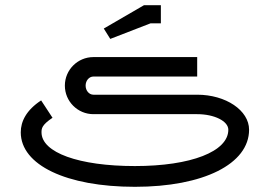

<svg xmlns="http://www.w3.org/2000/svg" viewBox="-20 -620 1040 740"><path d="M380 -510 405 -470 560 -530H600V-600H535ZM740 -400H340C279.3 -400 230 -350.7 230 -290C230 -229.3 279.3 -180 340 -180H740C806.2 -180 860 -153.1 860 -120C860 -36 716 20 500 20C284 20 140 -32 140 -110C140 -124.8 141 -138.3 182.4 -166.1L138.5 -233C81.6 -195.7 60 -152.2 60 -110C60 16 236 100 500 100C764 100 940 12 940 -120C940 -194.5 850.4 -255 740 -255H340C323.4 -255 310 -270.7 310 -290C310 -309.3 323.4 -325 340 -325H740Z"/></svg>

Font: KetosagCBd
Style: Regular
Weight: 500
Designer: gluk
Foundry: gluk
Version: Version 00.0024